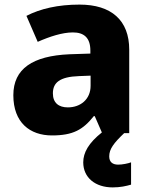

<svg xmlns="http://www.w3.org/2000/svg" viewBox="-20 -579 650 835"><path d="M455 101C455 69 475 43 520 0H542V-363C542 -491 464 -559 326 -559C232 -559 155 -541 95 -510L144 -397C196 -420 251 -438 297 -438C344 -438 373 -416 373 -359V-346L282 -343C122 -336 38 -280 38 -165C38 -46 110 10 206 10C298 10 341 -15 388 -74H392L423 -3C365 43 342 85 342 127C342 194 395 236 470 236C504 236 529 230 550 224V127C537 132 512 137 494 137C470 137 455 126 455 101ZM323 -248 374 -250V-206C374 -147 330 -112 275 -112C236 -112 210 -131 210 -173C210 -219 239 -245 323 -248Z"/></svg>

Font: Noto Sans Lao UI ExtBd
Style: Regular
Weight: 800
Designer: Monotype Design Team
Foundry: Monotype Imaging Inc.
Version: Version 2.000